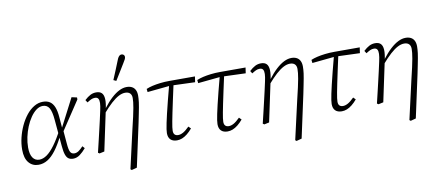

<svg xmlns="http://www.w3.org/2000/svg" viewBox="-80 -1094 3653 1603"><g transform="rotate(-10 1746.0 -292.5)"><path d="M166 12Q115 12 83.5 -25.5Q52 -63 52 -136Q52 -186 64.5 -237.5Q77 -289 99 -336Q121 -383 150.5 -420Q180 -457 216 -478.5Q252 -500 291 -500Q326 -500 349.5 -485Q373 -470 387 -436.5Q401 -403 405 -346L412 -259L417 -252L428 -122Q432 -69 442.5 -49.5Q453 -30 477 -30Q496 -30 514 -42.5Q532 -55 552 -77L569 -58Q544 -28 517 -8Q490 12 459 12Q436 12 420.5 1.5Q405 -9 396 -35Q387 -61 383 -108L363 -333Q357 -405 339 -435.5Q321 -466 284 -466Q256 -466 229.5 -446.5Q203 -427 180 -393.5Q157 -360 140 -318.5Q123 -277 113.5 -232.5Q104 -188 104 -145Q104 -88 124 -58.5Q144 -29 180 -29Q211 -29 243.5 -51.5Q276 -74 312.5 -123.5Q349 -173 390 -252L395 -191H382Q348 -123 313.5 -77.5Q279 -32 243 -10Q207 12 166 12ZM411 -216 410 -256 534 -496 579 -486V-469Z M671 -1Q684 -55 695 -101.5Q706 -148 715.5 -189Q725 -230 734 -269Q743 -308 751 -346Q759 -382 760 -406.5Q761 -431 753 -444Q745 -457 725 -457Q708 -457 693 -450Q678 -443 658 -430L644 -452Q670 -476 693 -488Q716 -500 743 -500Q774 -500 790 -484Q806 -468 808 -433Q810 -398 797 -341L725 -2L683 7ZM914 182 988 -143Q1003 -205 1012.5 -247.5Q1022 -290 1027 -318.5Q1032 -347 1034 -366Q1036 -385 1036 -401Q1036 -427 1022 -441Q1008 -455 981 -455Q955 -455 926 -440Q897 -425 862.5 -394Q828 -363 785 -313L781 -354H798Q836 -404 871 -436Q906 -468 938.5 -484Q971 -500 1001 -500Q1027 -500 1045.5 -490.5Q1064 -481 1074 -461.5Q1084 -442 1084 -413Q1084 -400 1083 -386.5Q1082 -373 1080 -355.5Q1078 -338 1073.5 -315Q1069 -292 1063 -261Q1057 -230 1048 -187L969 178L924 190ZM903 -576Q920 -616 936.5 -656.5Q953 -697 969 -737Q974 -750 979.5 -758Q985 -766 991.5 -770.5Q998 -775 1006 -775Q1018 -775 1025 -768Q1032 -761 1032 -751Q1032 -741 1026.5 -730Q1021 -719 1009 -700Q989 -667 968 -633Q947 -599 926 -565Z M1167 -428 1164 -455Q1187 -465 1217 -472Q1247 -479 1284.5 -483.5Q1322 -488 1364 -488H1579L1572 -440L1376 -447H1357ZM1340 12Q1304 12 1285 -7Q1266 -26 1266 -62Q1266 -75 1269 -95.5Q1272 -116 1278.5 -147.5Q1285 -179 1295.5 -223.5Q1306 -268 1321.5 -329Q1337 -390 1358 -469L1395 -471Q1377 -389 1364 -328.5Q1351 -268 1342 -224.5Q1333 -181 1327.5 -151.5Q1322 -122 1319.5 -103.5Q1317 -85 1317 -73Q1317 -51 1327.5 -40.5Q1338 -30 1357 -30Q1377 -30 1399.5 -42.5Q1422 -55 1452 -85L1471 -66Q1449 -40 1427 -22.5Q1405 -5 1383.5 3.5Q1362 12 1340 12Z M1596 -428 1593 -455Q1616 -465 1646 -472Q1676 -479 1713.5 -483.5Q1751 -488 1793 -488H2008L2001 -440L1805 -447H1786ZM1769 12Q1733 12 1714 -7Q1695 -26 1695 -62Q1695 -75 1698 -95.5Q1701 -116 1707.5 -147.5Q1714 -179 1724.5 -223.5Q1735 -268 1750.5 -329Q1766 -390 1787 -469L1824 -471Q1806 -389 1793 -328.5Q1780 -268 1771 -224.5Q1762 -181 1756.5 -151.5Q1751 -122 1748.5 -103.5Q1746 -85 1746 -73Q1746 -51 1756.5 -40.5Q1767 -30 1786 -30Q1806 -30 1828.5 -42.5Q1851 -55 1881 -85L1900 -66Q1878 -40 1856 -22.5Q1834 -5 1812.5 3.5Q1791 12 1769 12Z M2068 -1Q2081 -55 2092 -101.5Q2103 -148 2112.5 -189Q2122 -230 2131 -269Q2140 -308 2148 -346Q2156 -382 2157 -406.5Q2158 -431 2150 -444Q2142 -457 2122 -457Q2105 -457 2090 -450Q2075 -443 2055 -430L2041 -452Q2067 -476 2090 -488Q2113 -500 2140 -500Q2171 -500 2187 -484Q2203 -468 2205 -433Q2207 -398 2194 -341L2122 -2L2080 7ZM2311 182 2385 -143Q2400 -205 2409.5 -247.5Q2419 -290 2424 -318.5Q2429 -347 2431 -366Q2433 -385 2433 -401Q2433 -427 2419 -441Q2405 -455 2378 -455Q2352 -455 2323 -440Q2294 -425 2259.5 -394Q2225 -363 2182 -313L2178 -354H2195Q2233 -404 2268 -436Q2303 -468 2335.5 -484Q2368 -500 2398 -500Q2424 -500 2442.5 -490.5Q2461 -481 2471 -461.5Q2481 -442 2481 -413Q2481 -400 2480 -386.5Q2479 -373 2477 -355.5Q2475 -338 2470.5 -315Q2466 -292 2460 -261Q2454 -230 2445 -187L2366 178L2321 190Z M2564 -428 2561 -455Q2584 -465 2614 -472Q2644 -479 2681.5 -483.5Q2719 -488 2761 -488H2976L2969 -440L2773 -447H2754ZM2737 12Q2701 12 2682 -7Q2663 -26 2663 -62Q2663 -75 2666 -95.5Q2669 -116 2675.5 -147.5Q2682 -179 2692.5 -223.5Q2703 -268 2718.5 -329Q2734 -390 2755 -469L2792 -471Q2774 -389 2761 -328.5Q2748 -268 2739 -224.5Q2730 -181 2724.5 -151.5Q2719 -122 2716.5 -103.5Q2714 -85 2714 -73Q2714 -51 2724.5 -40.5Q2735 -30 2754 -30Q2774 -30 2796.5 -42.5Q2819 -55 2849 -85L2868 -66Q2846 -40 2824 -22.5Q2802 -5 2780.5 3.5Q2759 12 2737 12Z M3036 -1Q3049 -55 3060 -101.5Q3071 -148 3080.5 -189Q3090 -230 3099 -269Q3108 -308 3116 -346Q3124 -382 3125 -406.5Q3126 -431 3118 -444Q3110 -457 3090 -457Q3073 -457 3058 -450Q3043 -443 3023 -430L3009 -452Q3035 -476 3058 -488Q3081 -500 3108 -500Q3139 -500 3155 -484Q3171 -468 3173 -433Q3175 -398 3162 -341L3090 -2L3048 7ZM3279 182 3353 -143Q3368 -205 3377.5 -247.5Q3387 -290 3392 -318.5Q3397 -347 3399 -366Q3401 -385 3401 -401Q3401 -427 3387 -441Q3373 -455 3346 -455Q3320 -455 3291 -440Q3262 -425 3227.5 -394Q3193 -363 3150 -313L3146 -354H3163Q3201 -404 3236 -436Q3271 -468 3303.5 -484Q3336 -500 3366 -500Q3392 -500 3410.5 -490.5Q3429 -481 3439 -461.5Q3449 -442 3449 -413Q3449 -400 3448 -386.5Q3447 -373 3445 -355.5Q3443 -338 3438.5 -315Q3434 -292 3428 -261Q3422 -230 3413 -187L3334 178L3289 190Z"/></g></svg>

Font: Source Serif 4 Light
Style: Italic
Weight: 300
Italic angle: -12°
Designer: Frank Grießhammer
Foundry: Adobe Systems Incorporated
Version: Version 4.004;hotconv 1.0.116;makeotfexe 2.5.65601